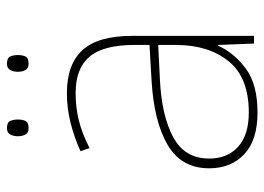

<svg xmlns="http://www.w3.org/2000/svg" viewBox="-124 -625 759 551"><g transform="rotate(-90 255.5 -349.5)"><path d="M264 -537Q346 -537 387 -492.5Q428 -448 428 -350V0H406L402 -103H400Q379 -57 334 -23.5Q289 10 208 10Q129 10 88.5 -28Q48 -66 48 -129Q48 -208 114.5 -247.5Q181 -287 299 -294L402 -300V-343Q402 -433 368 -472.5Q334 -512 264 -512Q224 -512 186.5 -503Q149 -494 106 -472L97 -498Q137 -516 178.5 -526.5Q220 -537 264 -537ZM301 -270Q199 -265 137.5 -232Q76 -199 76 -129Q76 -76 110 -45.5Q144 -15 208 -15Q308 -15 354.5 -72Q401 -129 402 -220V-275ZM140 -678Q140 -690 145 -699.5Q150 -709 163 -709Q180 -709 184 -699.5Q188 -690 188 -678Q188 -665 184 -656Q180 -647 163 -647Q150 -647 145 -656Q140 -665 140 -678ZM325 -678Q325 -690 330 -699.5Q335 -709 348 -709Q365 -709 369 -699.5Q373 -690 373 -678Q373 -665 369 -656Q365 -647 348 -647Q335 -647 330 -656Q325 -665 325 -678Z"/></g></svg>

Font: Noto Sans Myanmar Thin
Style: Regular
Weight: 100
Designer: Monotype Design Team
Foundry: Monotype Imaging Inc.
Version: Version 2.107; ttfautohint (v1.8.4.7-5d5b)